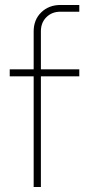

<svg xmlns="http://www.w3.org/2000/svg" viewBox="-20 -750 356 770"><path d="M115 0V-624Q115 -671 145.5 -700.5Q176 -730 222 -730H298V-703H222Q188 -703 166 -681Q144 -659 144 -625V0ZM19 -444V-472H298V-444Z"/></svg>

Font: SUSE Thin
Style: Regular
Weight: 250
Designer: Rene Bieder
Foundry: SUSE
Version: Version 1.000